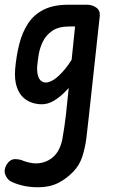

<svg xmlns="http://www.w3.org/2000/svg" viewBox="-67 -436 517 812"><path d="M-3 -143Q2 -200 14.5 -249.5Q27 -299 51.5 -336.5Q76 -374 117.5 -395Q159 -416 222 -416H285L276 -324H227Q181 -324 154.5 -306Q128 -288 114.5 -260.5Q101 -233 96.5 -204Q92 -175 90 -153Q89 -119 99 -103Q109 -87 127 -87Q142 -87 162 -100Q182 -113 208 -144Q234 -175 262 -230L250 -94Q231 -71 208.5 -48Q186 -25 161 -10Q136 5 109 5Q90 5 69 -1.5Q48 -8 30.5 -24.5Q13 -41 3.5 -70Q-6 -99 -3 -143ZM-39 260Q-24 237 -3.5 237Q17 237 34 245Q42 248 56.5 251.5Q71 255 85 255Q107 255 127 247Q147 239 163 223Q189 196 197.5 148Q206 100 212 48L260 -416H301Q323 -416 340 -404Q357 -392 355 -369L309 54Q304 103 298.5 146.5Q293 190 281 226.5Q269 263 243 290Q213 321 177.5 338.5Q142 356 94 356Q54 356 21.5 347Q-11 338 -25 329Q-38 320 -45 301.5Q-52 283 -39 260Z"/></svg>

Font: Edu NSW ACT Foundation SemiBold
Style: Regular
Weight: 600
Version: Version 1.003